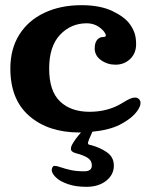

<svg xmlns="http://www.w3.org/2000/svg" viewBox="-20 -502 593 742"><path d="M20 -237Q20 -313 54.5 -368Q89 -423 151.5 -452.5Q214 -482 295 -482Q367 -482 415 -459Q463 -436 483 -407Q496 -388 501 -371Q506 -354 506 -331Q506 -296 483 -274Q460 -252 426 -252Q395 -252 370.5 -269.5Q346 -287 346 -315Q346 -336 355 -347.5Q364 -359 379 -359Q389 -359 389 -365Q389 -371 382 -380Q355 -412 315 -412Q254 -412 212 -367.5Q170 -323 170 -237Q170 -150 212 -110Q254 -70 326 -70Q397 -70 451 -103Q472 -116 482.5 -120.5Q493 -125 502 -125Q511 -125 517 -119Q523 -113 523 -105Q523 -96 520 -90Q503 -51 443 -20Q401 1 337 7Q335 13 329 25.5Q323 38 321 46Q320 48 320 51Q320 57 328 58Q365 67 392.5 86Q420 105 420 138Q420 173 390.5 196.5Q361 220 314 220Q273 220 244 210Q215 200 201 188Q180 170 180 155Q180 149 183 144Q186 139 191 139Q200 139 213 144Q234 151 255 155.5Q276 160 306 160Q335 160 335 137Q335 119 319.5 108.5Q304 98 273 90Q254 85 254 73Q254 66 258 58Q270 36 293 10H287Q167 10 93.5 -53.5Q20 -117 20 -237Z"/></svg>

Font: Raigarh
Style: Bold
Weight: 700
Designer: jaikishan Patel
Foundry: MagicType
Version: Version 1.000